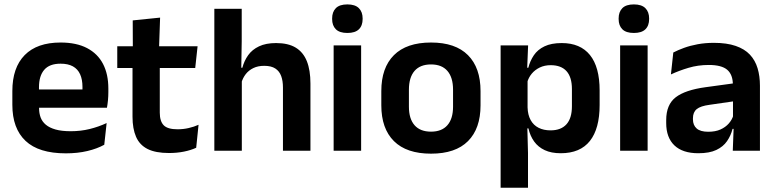

<svg xmlns="http://www.w3.org/2000/svg" viewBox="-20 -702 3608 894"><path d="M286.5 12Q160.5 12 99 -46Q37.5 -104 37.5 -214V-278Q37.5 -387 95 -445.5Q152.5 -504 262 -504Q336 -504 385.5 -478Q435 -452 459.8 -404.2Q484.5 -356.5 484.5 -290V-272.5Q484.5 -254.5 482.8 -235.8Q481 -217 478 -200.5H362Q363.5 -228 363.8 -252.8Q364 -277.5 364 -297.5Q364 -332 353 -356.2Q342 -380.5 319.5 -393Q297 -405.5 262 -405.5Q210.5 -405.5 186 -377Q161.5 -348.5 161.5 -296V-250.5L162 -236V-197.5Q162 -174.5 169.2 -155Q176.5 -135.5 193.5 -121.2Q210.5 -107 238.8 -99Q267 -91 309.5 -91Q355.5 -91 397.2 -101.2Q439 -111.5 476.5 -129L465.5 -28Q432 -9.5 386.8 1.2Q341.5 12 286.5 12ZM452 -200.5H105.5V-285.5H452Z M767 10.5Q704.5 10.5 667.2 -8.2Q630 -27 613.5 -65Q597 -103 597 -158.5V-444.5H724V-177.5Q724 -137.5 742.2 -118.8Q760.5 -100 806.5 -100Q833.5 -100 858.5 -105.8Q883.5 -111.5 904.5 -121L893.5 -14Q868.5 -2.5 836.2 4Q804 10.5 767 10.5ZM889 -385.5H526V-486.5H900ZM720.5 -477H598.5L598 -607L725.5 -620Z M1425.5 0H1297.5V-294.5Q1297.5 -325.5 1289.2 -348Q1281 -370.5 1262 -383Q1243 -395.5 1210 -395.5Q1181 -395.5 1159.5 -385Q1138 -374.5 1124.2 -356.8Q1110.5 -339 1104 -316.5L1078 -386.5H1108.5Q1117 -419 1135.5 -445Q1154 -471 1186 -486.2Q1218 -501.5 1265.5 -501.5Q1322 -501.5 1357 -480.2Q1392 -459 1408.8 -417Q1425.5 -375 1425.5 -313ZM1106 0H978V-661H1105.5V-510L1103 -357.5L1106 -348Z M1661.5 0H1533.5V-490.5H1661.5ZM1597.5 -548.5Q1561 -548.5 1543.8 -565.8Q1526.5 -583 1526.5 -613.5V-616Q1526.5 -646.5 1543.8 -664Q1561 -681.5 1597.5 -681.5Q1633.5 -681.5 1651 -664Q1668.5 -646.5 1668.5 -616V-613.5Q1668.5 -582.5 1651 -565.5Q1633.5 -548.5 1597.5 -548.5Z M1987 13.5Q1873 13.5 1814.2 -45Q1755.5 -103.5 1755.5 -211.5V-278Q1755.5 -386.5 1814.2 -445.2Q1873 -504 1987 -504Q2100.5 -504 2159 -445.2Q2217.5 -386.5 2217.5 -278V-211.5Q2217.5 -103.5 2159.2 -45Q2101 13.5 1987 13.5ZM1987 -89Q2037 -89 2063.2 -119Q2089.5 -149 2089.5 -205V-284.5Q2089.5 -341.5 2063.2 -371.8Q2037 -402 1987 -402Q1936.5 -402 1910.2 -371.8Q1884 -341.5 1884 -284.5V-205Q1884 -149 1910.2 -119Q1936.5 -89 1987 -89Z M2591 11.5Q2547 11.5 2516.5 -2.8Q2486 -17 2467.2 -43Q2448.5 -69 2440.5 -104H2404L2436.5 -202Q2437.5 -167 2450.8 -143Q2464 -119 2487.8 -107Q2511.5 -95 2543.5 -95Q2592 -95 2617.5 -123.2Q2643 -151.5 2643 -207V-287.5Q2643 -342.5 2618 -370.5Q2593 -398.5 2544 -398.5Q2516 -398.5 2493.5 -387.8Q2471 -377 2456 -359Q2441 -341 2434.5 -317.5L2404.5 -386.5H2440Q2448 -418.5 2465.8 -444.8Q2483.5 -471 2515.2 -486.2Q2547 -501.5 2595.5 -501.5Q2682 -501.5 2727 -445.8Q2772 -390 2772 -281V-213Q2772 -103 2726.8 -45.8Q2681.5 11.5 2591 11.5ZM2438.5 172H2311V-490.5H2439L2434 -366L2436.5 -343.5V-147L2435 -124L2438.5 10.5Z M2995.5 0H2867.5V-490.5H2995.5ZM2931.5 -548.5Q2895 -548.5 2877.8 -565.8Q2860.5 -583 2860.5 -613.5V-616Q2860.5 -646.5 2877.8 -664Q2895 -681.5 2931.5 -681.5Q2967.5 -681.5 2985 -664Q3002.5 -646.5 3002.5 -616V-613.5Q3002.5 -582.5 2985 -565.5Q2967.5 -548.5 2931.5 -548.5Z M3518.5 0H3392L3396.5 -120L3393 -131V-284.5L3392.5 -306.5Q3392.5 -354.5 3366.2 -377Q3340 -399.5 3280.5 -399.5Q3230 -399.5 3185.8 -386.2Q3141.5 -373 3104 -355.5L3115 -457.5Q3137 -469 3165.2 -479.2Q3193.5 -489.5 3228.5 -496Q3263.5 -502.5 3304 -502.5Q3364 -502.5 3405.5 -488.2Q3447 -474 3471.8 -447.5Q3496.5 -421 3507.5 -384.2Q3518.5 -347.5 3518.5 -303ZM3231.5 11.5Q3158.5 11.5 3120.2 -25Q3082 -61.5 3082 -129V-143Q3082 -214.5 3126 -248.8Q3170 -283 3265.5 -296L3404.5 -315L3412 -232.5L3284 -214Q3242 -208.5 3224.2 -194Q3206.5 -179.5 3206.5 -151.5V-146.5Q3206.5 -119 3223.8 -103.8Q3241 -88.5 3278 -88.5Q3311 -88.5 3334.5 -99Q3358 -109.5 3373.2 -126.8Q3388.5 -144 3395 -165.5L3413 -102H3391Q3383 -70.5 3365.2 -44.8Q3347.5 -19 3315.5 -3.8Q3283.5 11.5 3231.5 11.5Z"/></svg>

Font: Anek Malayalam SemiBold
Style: Regular
Weight: 600
Version: Version 1.003